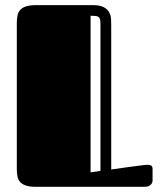

<svg xmlns="http://www.w3.org/2000/svg" viewBox="-20 -721 619 741"><path d="M44.9 -632.8Q44.9 -649.9 47.9 -662.6Q50.8 -675.3 59.1 -683.8Q67.4 -692.4 82 -696.8Q96.7 -701.2 120.1 -701.2H337.9Q366.2 -701.2 381.1 -692.9Q396 -684.6 402.1 -672.1Q408.2 -659.7 408.7 -645.8Q409.2 -631.8 409.2 -620.1V-66.9Q442.9 -71.8 471.7 -75.7Q483.9 -77.1 496.3 -78.9Q508.8 -80.6 519.3 -82Q529.8 -83.5 538.1 -84.2Q546.4 -85 550.3 -85Q558.6 -85 563.7 -81.8Q568.8 -78.6 568.8 -68.8V-23.9Q568.8 -15.1 561.3 -7.6Q553.7 0 537.1 0H119.1Q96.2 0 81.8 -4.4Q67.4 -8.8 59.1 -17.1Q50.8 -25.4 47.9 -38.1Q44.9 -50.8 44.9 -67.9ZM367.7 -628.9Q367.7 -639.6 366.2 -646Q364.7 -652.3 360.4 -655.5Q356 -658.7 348.6 -659.4Q341.3 -660.2 329.6 -660.2V-55.7L367.7 -61.5Z"/></svg>

Font: Fascinate Inline
Style: Regular
Weight: 900
Designer: Astigmatic (AOETI)
Foundry: Astigmatic (AOETI)
Version: Version 1.000